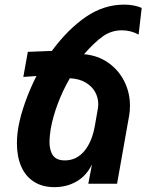

<svg xmlns="http://www.w3.org/2000/svg" viewBox="-20 -776 640 811"><path d="M51.5 -170.5Q51.5 -203.5 57.5 -238.5Q65.5 -285 85.8 -342.5Q106 -400 134 -455L78.5 -451L97.5 -557L199 -561Q268 -654 343.5 -705.2Q419 -756.5 504.5 -756.5Q525 -756.5 544.8 -752.8Q564.5 -749 578.5 -742.5L565.5 -630Q532.5 -648 494.5 -648Q451 -648 415.2 -623Q379.5 -598 335 -547Q393 -542 437 -511.2Q481 -480.5 505 -432.5Q529 -384.5 529 -329.5Q529 -307 525.5 -287.5L474.5 0H353L368.5 -81.5Q345 -33.5 303.5 -9.5Q262 14.5 210 14.5Q158.5 14.5 122.8 -8.8Q87 -32 69.2 -73.8Q51.5 -115.5 51.5 -170.5ZM380.5 -243.5 393.5 -318Q395 -327 395 -336.5Q395 -363.5 381.8 -387.5Q368.5 -411.5 341.5 -427.5Q314.5 -443.5 275 -445.5Q244 -391.5 223.8 -337.2Q203.5 -283 194.5 -233Q189 -198 189 -177.5Q189 -140.5 203.8 -119.5Q218.5 -98.5 254 -98.5Q303 -98.5 335.8 -137.5Q368.5 -176.5 380.5 -243.5Z"/></svg>

Font: JuliaMono BoldItalic
Style: Regular
Weight: 700
Italic angle: -9°
Monospace: yes
Designer: cormullion
Foundry: corm
Version: Version 0.049; ttfautohint (v1.8.4)